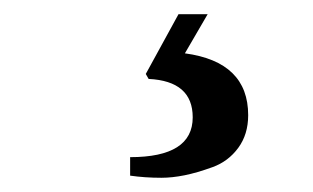

<svg xmlns="http://www.w3.org/2000/svg" viewBox="-20 -20 440 270"><path d="M163 201Q251 201 251 145Q251 94 189 91L185 84L231 0H272L240 55Q329 67 329 142Q329 169 315 188Q301 207 279 215Q257 223 239.5 226.5Q222 230 207 230Q184 230 163 227Z"/></svg>

Font: Heuristica
Style: Regular
Weight: 400
Version: Version 1.0.1 ; ttfautohint (v1.4.1)